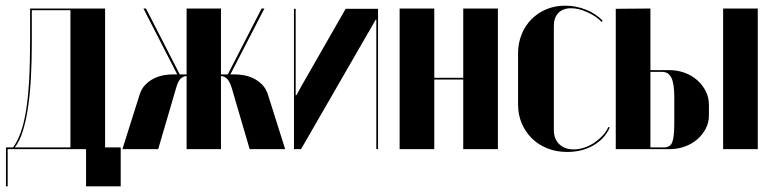

<svg xmlns="http://www.w3.org/2000/svg" viewBox="-20 -525 2719 676"><path d="M1 131V-6H26Q41 -26 52.5 -57.5Q64 -89 71.5 -134.5Q79 -180 82.5 -241.5Q86 -303 86 -384V-495H350V-6H405V131H283V0H7V131ZM228 -6V-489H92V-373Q92 -312 89 -254.5Q86 -197 79 -149Q72 -101 60.5 -64Q49 -27 32 -6Z M796 -215Q788 -240 779 -248Q770 -256 761 -257H758V0H637V-257H634Q625 -256 616 -248Q607 -240 600 -215L537 0H411L471 -190Q478 -213 492 -227Q506 -241 522.5 -249Q539 -257 556 -260Q573 -263 586 -263H604L485 -495H494L613 -263H637V-495H758V-263H782L901 -495H911L791 -263H809Q822 -263 839 -260Q856 -257 872.5 -249Q889 -241 903 -227Q917 -213 924 -190L984 0H859Z M1311 -494V0H1305V-456H1303L1040 0H1015V-494H1021V-190H1024L1039 -218L1197 -494Z M1509 -495V-251H1611V-495H1733V0H1611V-245H1509V0H1387V-495Z M1804 -337Q1804 -373 1816.5 -404Q1829 -435 1851.5 -457.5Q1874 -480 1904 -492.5Q1934 -505 1970 -505Q2008 -505 2043 -491Q2078 -477 2102 -452L2098 -448Q2079 -468 2048 -482Q2017 -496 1991 -496Q1962 -496 1946 -479.5Q1930 -463 1930 -434V-66Q1930 -36 1949 -17.5Q1968 1 2000 1Q2018 1 2036.5 -5Q2055 -11 2071.5 -22Q2088 -33 2101.5 -47.5Q2115 -62 2122 -78L2127 -76Q2109 -36 2069 -13Q2029 10 1977 10Q1939 10 1907.5 -2.5Q1876 -15 1853 -37.5Q1830 -60 1817 -90.5Q1804 -121 1804 -158Z M2338 -278Q2365 -278 2390 -269Q2415 -260 2434 -243.5Q2453 -227 2464.5 -204.5Q2476 -182 2476 -156V-118Q2476 -93 2464.5 -71.5Q2453 -50 2434.5 -34Q2416 -18 2391 -9Q2366 0 2339 0H2148V-494L2270 -495V-278ZM2648 -495V0H2526V-495ZM2354 -185Q2354 -230 2344 -251Q2334 -272 2311 -272H2270V-6H2318Q2339 -6 2346.5 -23.5Q2354 -41 2354 -90Z"/></svg>

Font: Moniqa Black Display
Style: Regular
Weight: 900
Designer: Rajesh Rajput
Foundry: Rajesh Rajput
Version: Version 1.000